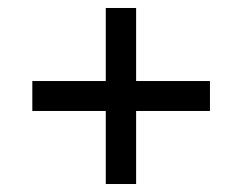

<svg xmlns="http://www.w3.org/2000/svg" viewBox="-20 -598 607 481"><path d="M245 -137V-320H61V-395H245V-578H321V-395H506V-320H321V-137Z"/></svg>

Font: Noto Serif Ethiopic ExtraBold
Style: Regular
Weight: 800
Version: Version 2.102